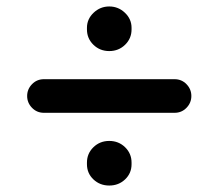

<svg xmlns="http://www.w3.org/2000/svg" viewBox="-20 -649 660 594"><path d="M520 -300H116Q94 -300 79 -315.5Q64 -331 64 -352Q64 -373 79 -388.5Q94 -404 116 -404H520Q542 -404 557 -388.5Q572 -373 572 -352Q572 -331 557 -315.5Q542 -300 520 -300ZM387 -563V-558Q387 -530 367 -510.5Q347 -491 318 -491Q289 -491 269 -510.5Q249 -530 249 -558V-563Q249 -590 269.5 -609.5Q290 -629 318 -629Q346 -629 366.5 -609.5Q387 -590 387 -563ZM387 -146V-141Q387 -113 367 -94Q347 -75 318 -75Q289 -75 269 -94Q249 -113 249 -141V-146Q249 -174 269 -193.5Q289 -213 318 -213Q347 -213 367 -193.5Q387 -174 387 -146Z"/></svg>

Font: Quicksand
Style: Bold
Weight: 700
Designer: Andrew Paglinawan
Foundry: Andrew Paglinawan
Version: 1.002